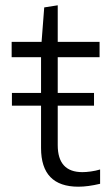

<svg xmlns="http://www.w3.org/2000/svg" viewBox="-20 -698 415 725"><path d="M25 -347H135V-482H24V-540H137L147 -670L198 -678V-540H356V-482H198V-347H335V-299H198V-150Q198 -48 291 -48Q305 -48 323 -50.5Q341 -53 358 -58V-4Q312 7 276 7Q135 7 135 -139V-299H25Z"/></svg>

Font: Encode Sans Narrow
Style: Light
Weight: 300
Designer: Pablo Impallari, Andres Torresi
Foundry: Pablo Impallari, Andres Torresi
Version: Version 1.000; ttfautohint (v1.00) -l 8 -r 50 -G 200 -x 14 -